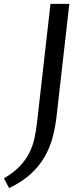

<svg xmlns="http://www.w3.org/2000/svg" viewBox="-100 -735 427 980"><path d="M-79.6 175.3Q-29.8 145.5 1 113.3Q31.7 81.1 49.6 45.4Q67.4 9.8 75.9 -29.8Q84.5 -69.3 89.4 -113.3L157.7 -715.3H253.9L189 -144Q182.6 -86.9 168.7 -34.2Q154.8 18.6 127.7 65.7Q100.6 112.8 56.6 153.1Q12.7 193.4 -53.7 225.1Z"/></svg>

Font: Proza Libre
Style: Italic
Weight: 400
Designer: Jasper de Waard
Foundry: Jasper de Waard
Version: Version 1.000; ttfautohint (v1.4.1.8-43bc)